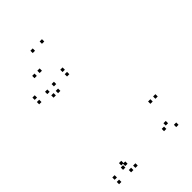

<svg xmlns="http://www.w3.org/2000/svg" viewBox="-278 -1059 1175 1175"><g transform="rotate(-45 310.0 -471.0)"><path d="M189.5 10V-10H169.5V10ZM189.5 -695.5V-715.5H169.5V-695.5ZM178 -648V-668H158V-648ZM289 -681.5V-701.5H269V-681.5ZM289 -720V-740H269V-720ZM48 -720V-740H28V-720ZM48 -681.5V-701.5H28V-681.5ZM139 -648V-668H119V-648ZM127.5 -690.5V-710.5H107.5V-690.5ZM127.5 -35V-55H107.5V-35ZM139 -62V-82H119V-62ZM48 -28.5V-48.5H28V-28.5ZM48 10V-10H28V10ZM542.5 10V-10H522.5V10ZM575 -202.5V-222.5H555V-202.5ZM531.5 -202.5V-222.5H511.5V-202.5ZM472 -25V-45H452V-25ZM504 -42V-62H484V-42ZM153.5 -42V-62H133.5V-42ZM151.5 10.5V-9.5H131.5V10.5ZM141 -815V-835H121V-815ZM242 -931.5V-951.5H222V-931.5ZM322 -931.5V-951.5H302V-931.5ZM185.5 -815V-835H165.5V-815Z"/></g></svg>

Font: Monaspace Xenon Dots Var
Style: Regular
Weight: 400
Designer: Riley Cran and the Lettermatic Team
Version: Version 1.100 (Monaspace Xenon Dots)